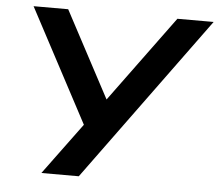

<svg xmlns="http://www.w3.org/2000/svg" viewBox="-51 -761 932 818"><g transform="rotate(5 415.0 -352.5)"><path d="M155 0 329 -236 331 -195 60 -705H208L414 -318H391L675 -705H830L315 0Z"/></g></svg>

Font: Nunito Sans 10pt SemiExpanded
Style: Bold Italic
Weight: 700
Width: 6
Italic angle: -9°
Designer: Vernon Adams
Foundry: Vernon Adams
Version: Version 3.101;gftools[0.9.27]